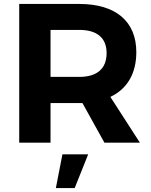

<svg xmlns="http://www.w3.org/2000/svg" viewBox="-20 -720 764 969"><path d="M537 -231C622 -271 668 -349 668 -457C668 -612 564 -700 381 -700H77V0H235V-200H381H396L507 0H686ZM235 -569H381C468 -569 518 -530 518 -452C518 -372 468 -332 381 -332H235ZM262 229H357L425 59H295Z"/></svg>

Font: Juman SemiBold
Style: Regular
Weight: 600
Designer: Bandar Raffah (Arabic) Julieta Ulanovsky (Latin)
Foundry: Caramella
Version: Version 5.022;PS 005.022;hotconv 1.0.88;makeotf.lib2.5.64775